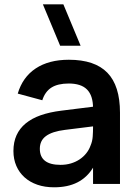

<svg xmlns="http://www.w3.org/2000/svg" viewBox="-20 -822 616 858"><path d="M248.8 -617.5 171.7 -802.5H263.2L340.3 -617.5ZM287.7 -555Q198.2 -555 139.6 -516.2Q81 -477.3 59.3 -403.7L169 -374Q181.5 -412.8 210 -430.8Q238.5 -448.8 287.3 -448.8Q314.2 -448.8 334.6 -442.3Q355.1 -435.8 368.7 -422.2Q382.2 -408.6 389 -387.8Q395.8 -366.9 395.8 -338.2V-251.8Q395.8 -233.8 394.3 -211.9Q392.8 -190 384.3 -170.7Q377.9 -152.5 365.3 -136.8Q352.8 -121.1 335.5 -109.6Q318.2 -98.1 296.8 -91.7Q275.3 -85.3 250.4 -85.3Q204.2 -85.3 181.1 -103.3Q158 -121.3 158 -157.1Q158 -175.2 164.6 -189.3Q171.2 -203.4 185.3 -213.9Q199.3 -224.3 220.5 -231.2Q241.7 -238.1 270.3 -241.6L427.6 -261.2L420.6 -348.2L253.7 -327.4Q201.9 -321 161.9 -307Q121.9 -292.9 94.8 -270.5Q67.8 -248.2 53.9 -217.6Q40 -187 40 -147.1Q40 -110.7 53 -80.7Q65.9 -50.8 89.8 -29.4Q113.7 -8 147 3.5Q180.3 15 221.6 15Q282.8 15 326 -7Q369.1 -28.9 395.8 -72.7V0H516.2V-318.8Q516.2 -438.9 459.8 -497Q403.5 -555 287.7 -555Z"/></svg>

Font: Vela Sans GX ExtLt
Style: Regular
Weight: 200
Designer: Principal design: Mikhail Sharanda - project Manrope.
Design modification: Ravid Balaliev
Foundry: Mikhail Sharanda
Version: Version 1.001